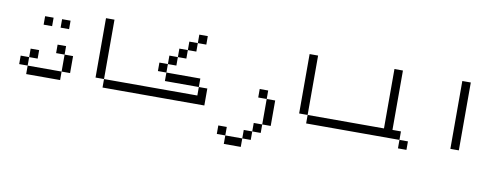

<svg xmlns="http://www.w3.org/2000/svg" viewBox="-62 -1009 3623 1393"><g transform="rotate(10 1750.0 -313.0)"><path d="M187.5 -312.5V-375H125V-312.5H62.5V-250H125V-187.5H375V-250H125V-312.5ZM250 -562.5V-625H187.5V-562.5ZM375 -562.5V-625H312.5V-562.5ZM375 -250H437.5Q437.5 -250 437.5 -375H375Q375 -375 375 -250ZM375 -375V-437.5H312.5V-375Z M1000 -187.5V-250H687.5V-187.5ZM687.5 -250V-687.5H625V-250Z M1375 -625V-687.5H1312.5V-625H1250V-562.5H1187.5V-500H1125V-437.5H1062.5V-375H1125V-312.5H1375V-250H1000V-187.5H1437.5Q1437.5 -187.5 1437.5 -312.5H1375V-375H1125V-437.5H1187.5V-500H1250V-562.5H1312.5V-625Z M1625 0V62.5H1750V0ZM1625 0V-62.5H1562.5V0ZM1750 0H1812.5V-62.5H1750ZM1812.5 -62.5H1875V-125H1812.5ZM1875 -125H1937.5V-312.5H1875ZM1875 -312.5V-375H1812.5V-312.5Z M2500 -187.5V-250H2187.5V-187.5ZM2187.5 -250V-687.5H2125V-250Z M2937.5 -125V-187.5H2875V-125ZM2875 -187.5V-250H2812.5V-687.5H2750V-250H2500V-187.5Z M3250 -687.5Q3250 -687.5 3250 -187.5H3312.5Q3312.5 -187.5 3312.5 -687.5Z"/></g></svg>

Font: Unifont
Style: Regular
Weight: 500
Version: Version 15.1.04